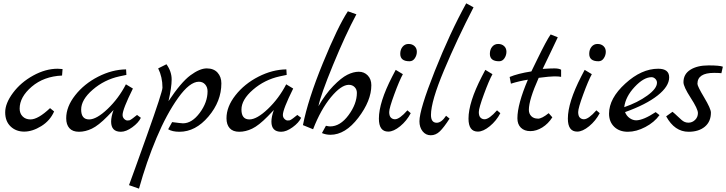

<svg xmlns="http://www.w3.org/2000/svg" viewBox="-20 -792 4365 1154"><path d="M326.2 -378.9Q335.9 -378.9 356 -377L353 -337.9Q243.2 -333 170.7 -271Q98.1 -209 98.1 -139.2Q98.1 -110.4 116 -92.3Q133.8 -74.2 163.1 -74.2Q209 -74.2 280.8 -142.1L305.2 -122.1Q281.2 -66.9 228 -33.9Q174.8 -1 125.5 -1Q76.2 -1 43.7 -32Q11.2 -63 11.2 -116.9Q11.2 -170.9 58.1 -233.9Q105 -296.9 179.4 -337.9Q253.9 -378.9 326.2 -378.9Z M377.9 -81.1Q377.9 -150.9 431.9 -219.5Q485.8 -288.1 569.8 -331.1Q653.8 -374 737.8 -375L739.7 -341.8L697.8 -333Q606.9 -313 537.4 -252.9Q467.8 -192.9 467.8 -133.5Q467.8 -74.2 515.6 -74.2Q560.5 -74.2 626.7 -137.2Q692.9 -200.2 736.8 -285.2L778.8 -259.8Q716.8 -134.8 716.8 -101.1Q716.8 -86.9 726.3 -77.4Q735.8 -67.9 745.4 -67.9Q754.9 -67.9 757.8 -68.8Q760.7 -69.8 763.7 -71.5Q766.6 -73.2 771.2 -76.2Q775.9 -79.1 779.3 -82Q782.7 -85 790.8 -91.1Q798.8 -97.2 803.7 -101.1L826.7 -84Q812.5 -54.2 775.1 -27.1Q737.8 0 706.5 0Q647.9 0 647.9 -61Q647.9 -90.8 662.6 -130.9L626 -92.8Q571.8 -37.6 532.2 -18.8Q492.7 0 454.6 0Q416.5 0 397.2 -21.5Q377.9 -43 377.9 -81.1Z M755.4 320.8Q757.3 314.9 793 217.5Q828.6 120.1 862.3 23.9Q956.5 -240.2 956.5 -265.1Q956.5 -329.1 930.7 -380.9L980.5 -405.8Q1011.7 -362.3 1011.7 -314.5Q1011.7 -267.1 992.7 -184.1Q1068.4 -297.9 1124.5 -339.4Q1180.7 -380.9 1222.7 -380.9Q1264.6 -380.9 1287.6 -355.5Q1310.5 -330.1 1310.5 -291Q1310.5 -183.1 1232.9 -91.6Q1155.3 0 1058.6 0Q1015.6 0 990.7 -15.1L1014.6 -58.1Q1066.4 -51.3 1079.6 -50.8Q1133.8 -50.8 1180.7 -113.8Q1227.5 -176.8 1227.5 -243.2Q1227.5 -268.1 1213.1 -284.4Q1198.7 -300.8 1175.3 -300.8Q1120.1 -300.8 1050.8 -203.9Q981.4 -106.9 920.9 36.6Q860.4 180.2 815.4 341.8Z M1341.3 -81.1Q1341.3 -150.9 1395.3 -219.5Q1449.2 -288.1 1533.2 -331.1Q1617.2 -374 1701.2 -375L1703.1 -341.8L1661.1 -333Q1570.3 -313 1500.7 -252.9Q1431.2 -192.9 1431.2 -133.5Q1431.2 -74.2 1479 -74.2Q1523.9 -74.2 1590.1 -137.2Q1656.2 -200.2 1700.2 -285.2L1742.2 -259.8Q1680.2 -134.8 1680.2 -101.1Q1680.2 -86.9 1689.7 -77.4Q1699.2 -67.9 1708.7 -67.9Q1718.3 -67.9 1721.2 -68.8Q1724.1 -69.8 1727.1 -71.5Q1730 -73.2 1734.6 -76.2Q1739.3 -79.1 1742.7 -82Q1746.1 -85 1754.2 -91.1Q1762.2 -97.2 1767.1 -101.1L1790 -84Q1775.9 -54.2 1738.5 -27.1Q1701.2 0 1669.9 0Q1611.3 0 1611.3 -61Q1611.3 -90.8 1626 -130.9L1589.4 -92.8Q1535.2 -37.6 1495.6 -18.8Q1456.1 0 1418 0Q1379.9 0 1360.6 -21.5Q1341.3 -43 1341.3 -81.1Z M1800.8 -40Q1830.6 -192.9 1920.7 -412.8Q2010.7 -632.8 2070.8 -724.1L2122.1 -706.1Q2056.2 -583 1981.4 -401.1Q1906.7 -219.2 1894 -153.8Q1935.1 -225.6 1982.9 -274.9Q2030.8 -324.2 2067.4 -342.5Q2104 -360.8 2136.5 -360.8Q2168.9 -360.8 2190.4 -338.4Q2211.9 -315.9 2211.9 -279.8Q2211.9 -187 2133.8 -84.5Q2055.7 18.1 1965.8 18.1Q1939 18.1 1915 7.8L1939 -36.1Q1955.1 -32.2 1963.9 -32.2Q2024.9 -32.2 2075 -100.1Q2125 -168 2125 -233.9Q2125 -254.9 2111.3 -268.6Q2097.7 -282.2 2076.7 -282.2Q2030.8 -282.2 1969.2 -208Q1907.7 -133.8 1861.8 -15.1Z M2257.3 -79.1Q2257.3 -176.3 2337.4 -332Q2355.5 -366.2 2358.4 -372.1L2401.4 -346.2Q2380.4 -308.1 2349.9 -225.1Q2319.3 -142.1 2319.3 -118.7Q2319.3 -95.2 2329.3 -85.2Q2339.4 -75.2 2353.5 -75.2Q2353.5 -75.2 2354 -75.2Q2381.3 -75.2 2428.7 -128.9L2448.7 -111.8Q2424.8 -65.9 2385.3 -33.4Q2345.7 -1 2313.5 -1Q2257.3 -1 2257.3 -79.1ZM2441.4 -423.8Q2385.7 -423.8 2385.7 -468.3Q2385.7 -494.1 2399.7 -511Q2413.6 -527.8 2435.5 -527.8Q2457.5 -527.8 2471.4 -514.9Q2485.4 -502 2485.4 -481Q2485.4 -460 2473.4 -441.9Q2461.4 -423.8 2441.4 -423.8Z M2501 -63Q2501 -132.8 2593 -364.5Q2685.1 -596.2 2782.2 -772L2826.2 -748Q2728 -558.1 2649.2 -370.6Q2570.3 -183.1 2570.3 -101.1Q2570.3 -54.2 2605 -54.2Q2633.3 -54.2 2661.1 -96.2L2682.1 -79.1Q2647.9 -25.9 2623.5 -2.4Q2599.1 21 2569.1 21Q2539.1 21 2520 -2.9Q2501 -26.9 2501 -63Z M2795.9 -79.1Q2795.9 -176.3 2876 -332Q2894 -366.2 2897 -372.1L2939.9 -346.2Q2918.9 -308.1 2888.4 -225.1Q2857.9 -142.1 2857.9 -118.7Q2857.9 -95.2 2867.9 -85.2Q2877.9 -75.2 2892.1 -75.2Q2892.1 -75.2 2892.6 -75.2Q2919.9 -75.2 2967.3 -128.9L2987.3 -111.8Q2963.4 -65.9 2923.8 -33.4Q2884.3 -1 2852.1 -1Q2795.9 -1 2795.9 -79.1ZM2980 -423.8Q2924.3 -423.8 2924.3 -468.3Q2924.3 -494.1 2938.2 -511Q2952.1 -527.8 2974.1 -527.8Q2996.1 -527.8 3010 -514.9Q3023.9 -502 3023.9 -481Q3023.9 -460 3012 -441.9Q3000 -423.8 2980 -423.8Z M3042.5 -329.1Q3092.3 -350.1 3173.8 -362.8Q3181.6 -377.9 3209.5 -436Q3265.6 -551.3 3289.6 -585L3332.5 -567.9Q3322.8 -545.9 3297.6 -494.4Q3272.5 -442.9 3241.7 -377.9Q3286.6 -380.9 3312.7 -380.9Q3338.9 -380.9 3352.5 -373V-330.1Q3338.4 -333 3312 -333Q3285.6 -333 3217.8 -324.2Q3158.7 -192.4 3158.7 -131.8Q3158.7 -108.9 3173.3 -93.8Q3188 -79.1 3212.4 -79.1V-78.6Q3236.8 -78.6 3277.8 -111.8L3299.8 -86.9Q3274.9 -47.9 3239.3 -25.9Q3203.6 -3.9 3167.7 -3.9Q3131.8 -3.9 3110.8 -24.4Q3089.8 -44.9 3089.8 -81.1Q3089.8 -165 3152.8 -313Q3102.1 -305.2 3050.8 -289.1L3043.5 -328.1Z M3393.1 -79.1Q3393.1 -176.3 3473.1 -332Q3491.2 -366.2 3494.1 -372.1L3537.1 -346.2Q3516.1 -308.1 3485.6 -225.1Q3455.1 -142.1 3455.1 -118.7Q3455.1 -95.2 3465.1 -85.2Q3475.1 -75.2 3489.3 -75.2Q3489.3 -75.2 3489.7 -75.2Q3517.1 -75.2 3564.5 -128.9L3584.5 -111.8Q3560.5 -65.9 3521 -33.4Q3481.4 -1 3449.2 -1Q3393.1 -1 3393.1 -79.1ZM3577.1 -423.8Q3521.5 -423.8 3521.5 -468.3Q3521.5 -494.1 3535.4 -511Q3549.3 -527.8 3571.3 -527.8Q3593.3 -527.8 3607.2 -514.9Q3621.1 -502 3621.1 -481Q3621.1 -460 3609.1 -441.9Q3597.2 -423.8 3577.1 -423.8Z M3640.6 -108.9Q3640.6 -200.7 3738.3 -289.8Q3835.9 -378.9 3936 -378.9Q4002 -378.9 4002 -327.1Q4002 -272.9 3932.4 -218Q3862.8 -163.1 3736.8 -118.2Q3745.6 -95.2 3764.6 -82Q3783.7 -68.8 3803.7 -68.8Q3846.7 -69.3 3920.9 -118.2L3943.8 -100.1Q3913.1 -57.1 3858.9 -28.6Q3804.7 0 3753.7 0Q3702.6 0 3671.6 -30Q3640.6 -60.1 3640.6 -108.9ZM3731.9 -147.9Q3813 -175.8 3870.8 -217.8Q3928.7 -259.8 3928.7 -294.9Q3928.7 -308.1 3918.7 -318.1Q3908.7 -328.1 3896 -328.1Q3849.1 -328.1 3794.4 -269.5Q3739.7 -210.9 3731.9 -147.9Z M3983.9 -92.8 4022 -120.1Q4036.1 -108.9 4052 -93.5Q4067.9 -78.1 4075.7 -71.8Q4094.2 -54.7 4117.2 -54.7Q4117.2 -54.7 4117.7 -54.7Q4140.6 -54.7 4157.7 -71.3Q4174.8 -87.9 4174.8 -112.5Q4174.8 -137.2 4131.3 -204.1Q4087.9 -271 4087.9 -297.9Q4087.9 -346.7 4129.4 -372.8Q4170.9 -398.9 4238.3 -398.9Q4305.7 -398.9 4324.7 -391.1L4315.9 -352.1Q4298.8 -354 4272 -354Q4171.9 -354 4171.9 -288.1Q4171.9 -273.9 4212.4 -206.1Q4252.9 -138.2 4252.9 -115.2Q4252.9 -61 4216.3 -30.5Q4179.7 0 4118.7 0Q4034.7 0 3983.9 -92.8Z"/></svg>

Font: Marck Script
Style: Regular
Weight: 400
Designer: Denis Masharov, Marck Fogel
Foundry: Denis Masharov
Version: Version 1.002